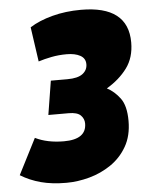

<svg xmlns="http://www.w3.org/2000/svg" viewBox="-52 -754 650 808"><g transform="rotate(-5 273.0 -350.0)"><path d="M3 -39 80 -190Q131 -165 201 -165Q296 -165 296 -232Q296 -252 281.5 -266.5Q267 -281 231 -281H145L168 -424H238Q282 -424 302.5 -439.5Q323 -455 323 -480Q323 -505 301 -517Q279 -529 244 -529Q210 -529 179.5 -523Q149 -517 124 -509L103 -655Q142 -680 198.5 -695Q255 -710 320 -710Q519 -710 519 -555Q519 -491 486.5 -447Q454 -403 400 -371Q431 -355 455 -323Q479 -291 479 -227Q479 -164 453 -119Q427 -74 385 -45.5Q343 -17 293.5 -3.5Q244 10 196 10Q135 10 88.5 -2.5Q42 -15 3 -39Z"/></g></svg>

Font: Georama SemiCondensed Black
Style: Italic
Weight: 900
Width: 4
Italic angle: -9°
Designer: Jean-Baptiste Levee
Foundry: Production Type
Version: Version 1.000